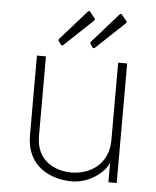

<svg xmlns="http://www.w3.org/2000/svg" viewBox="-53 -775 673 829"><g transform="rotate(5 283.5 -360.5)"><path d="M304 -728C302 -730 298 -731 295 -728L181 -599C179 -597 177 -593 181 -589L190 -576C193 -571 197 -571 202 -575L323 -689C329 -695 329 -697 325 -702ZM441 -728C440 -730 436 -731 433 -728L319 -599C317 -597 315 -593 319 -589L327 -576C330 -571 334 -571 339 -575L460 -689C467 -695 467 -697 463 -702ZM287 9C363 10 431 -43 447 -86V-1H483V-519H444V-182C443 -78 364 -29 284 -29C221 -29 131 -60 131 -174V-519H92V-174C92 -35 201 8 287 9Z"/></g></svg>

Font: United Sans Thin
Style: Regular
Weight: 100
Designer: Pablo Impallari, Rodrigo Fuenzalida (Modified by Dan O. Williams)
Version: Version 1.000;PS 001.000;hotconv 1.0.88;makeotf.lib2.5.64775